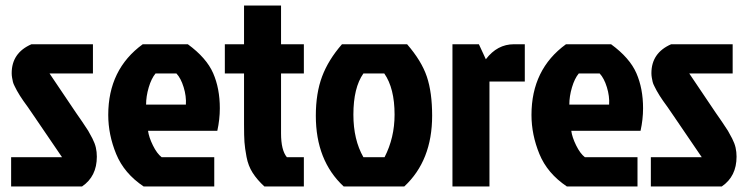

<svg xmlns="http://www.w3.org/2000/svg" viewBox="-20 -670 2689 690"><path d="M93 -511H314V-406H158L253 -265Q260 -255 275.5 -232.5Q291 -210 297 -200Q303 -190 312 -172.5Q321 -155 324.5 -139.5Q328 -124 328 -107Q328 -36 275 0H20V-105H203L96 -262Q91 -270 79.5 -286Q68 -302 64 -307.5Q60 -313 52 -325.5Q44 -338 41 -344Q38 -350 33 -359.5Q28 -369 26.5 -375.5Q25 -382 23.5 -390.5Q22 -399 22 -407Q22 -480 93 -511Z M614 -406H539Q524 -388 514.5 -356Q505 -324 505 -294H648Q650 -324 640 -356.5Q630 -389 614 -406ZM750 -105V0H496Q426 -47 397.5 -116.5Q369 -186 369 -257Q369 -421 493 -511H655Q722 -462 746 -407Q770 -352 770 -281Q770 -241 761 -200H512Q515 -177 529.5 -147.5Q544 -118 561 -105Z M857 -223V-406H788V-511H857V-650H990V-511H1072V-406H990V-191Q990 -130 1011 -105H1072V0H930Q904 -24 888 -49Q872 -74 866 -106Q860 -138 858.5 -159.5Q857 -181 857 -223Z M1433 0H1215Q1115 -93 1115 -254Q1115 -335 1137.5 -395Q1160 -455 1209 -511H1443Q1495 -451 1514 -394.5Q1533 -338 1533 -254Q1533 -93 1433 0ZM1286 -105H1362Q1398 -175 1398 -258Q1398 -353 1361 -406H1286Q1250 -355 1250 -258Q1250 -168 1286 -105Z M1606 0V-511H1701L1726 -457Q1767 -511 1827 -511H1866V-377H1739V0Z M2135 -406H2060Q2045 -388 2035.5 -356Q2026 -324 2026 -294H2169Q2171 -324 2161 -356.5Q2151 -389 2135 -406ZM2271 -105V0H2017Q1947 -47 1918.5 -116.5Q1890 -186 1890 -257Q1890 -421 2014 -511H2176Q2243 -462 2267 -407Q2291 -352 2291 -281Q2291 -241 2282 -200H2033Q2036 -177 2050.5 -147.5Q2065 -118 2082 -105Z M2392 -511H2613V-406H2457L2552 -265Q2559 -255 2574.5 -232.5Q2590 -210 2596 -200Q2602 -190 2611 -172.5Q2620 -155 2623.5 -139.5Q2627 -124 2627 -107Q2627 -36 2574 0H2319V-105H2502L2395 -262Q2390 -270 2378.5 -286Q2367 -302 2363 -307.5Q2359 -313 2351 -325.5Q2343 -338 2340 -344Q2337 -350 2332 -359.5Q2327 -369 2325.5 -375.5Q2324 -382 2322.5 -390.5Q2321 -399 2321 -407Q2321 -480 2392 -511Z"/></svg>

Font: Jockey One
Style: Regular
Weight: 400
Designer: TypeTogether
Foundry: TypeTogether
Version: Version 1.002